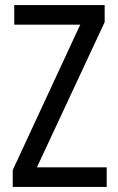

<svg xmlns="http://www.w3.org/2000/svg" viewBox="-20 -734 464 754"><path d="M399 0H30V-66L295 -637H36V-714H391V-647L125 -77H399Z"/></svg>

Font: Noto Sans Malayalam Condensed
Style: Regular
Weight: 400
Width: 3
Designer: Jelle Bosma - Monotype Design Team
Foundry: Monotype Imaging Inc.
Version: Version 2.104; ttfautohint (v1.8.4.7-5d5b)